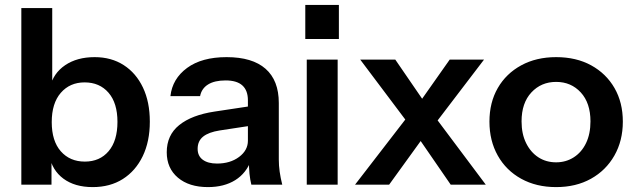

<svg xmlns="http://www.w3.org/2000/svg" viewBox="-20 -753 2586 783"><path d="M358 10Q285 10 238.5 -24.5Q192 -59 181 -120L190 -121V0H67V-720H193V-395L184 -397Q197 -454 245.5 -487Q294 -520 366 -520Q434 -520 484.5 -487.5Q535 -455 563 -396Q591 -337 591 -257Q591 -176 562 -116Q533 -56 481 -23Q429 10 358 10ZM326 -94Q387 -94 423 -136.5Q459 -179 459 -256Q459 -333 422.5 -375Q386 -417 325 -417Q265 -417 228 -374.5Q191 -332 191 -255Q191 -178 228 -136Q265 -94 326 -94Z M1005 0Q1000 -20 997.5 -44Q995 -68 995 -102H991V-344Q991 -384 968.5 -404.5Q946 -425 900 -425Q855 -425 828.5 -408.5Q802 -392 796 -361H675Q683 -432 743 -476Q803 -520 904 -520Q1009 -520 1063 -472.5Q1117 -425 1117 -333V-102Q1117 -78 1120.5 -53Q1124 -28 1131 0ZM828 10Q751 10 705.5 -28.5Q660 -67 660 -132Q660 -202 711 -243Q762 -284 855 -298L1014 -322V-242L876 -221Q831 -214 808.5 -196Q786 -178 786 -146Q786 -117 807 -101.5Q828 -86 865 -86Q919 -86 955 -113Q991 -140 991 -179L1005 -102Q985 -47 939.5 -18.5Q894 10 828 10Z M1231 0V-510H1357V0ZM1225 -594V-733H1362V-594Z M1818 0 1661 -228 1449 -510H1592L1734 -303L1961 0ZM1671 -307 1814 -510H1954L1732 -219ZM1721 -213 1567 0H1428L1661 -302Z M2248 10Q2167 10 2105.5 -24Q2044 -58 2010 -118.5Q1976 -179 1976 -257Q1976 -335 2010 -394Q2044 -453 2105.5 -486.5Q2167 -520 2248 -520Q2330 -520 2391 -486.5Q2452 -453 2486 -394Q2520 -335 2520 -257Q2520 -179 2485.5 -118.5Q2451 -58 2390 -24Q2329 10 2248 10ZM2248 -91Q2288 -91 2320 -111.5Q2352 -132 2370 -169.5Q2388 -207 2388 -258Q2388 -333 2348.5 -376Q2309 -419 2248 -419Q2187 -419 2147 -376Q2107 -333 2107 -258Q2107 -207 2125.5 -169.5Q2144 -132 2175.5 -111.5Q2207 -91 2248 -91Z"/></svg>

Font: Instrument Sans SemiBold
Style: Regular
Weight: 600
Designer: Rodrigo Fuenzalida
Foundry: fragTYPE
Version: Version 1.000;gftools[0.9.28]